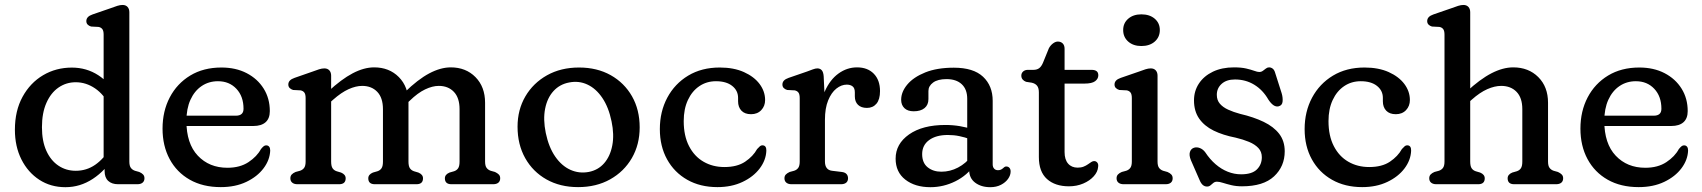

<svg xmlns="http://www.w3.org/2000/svg" viewBox="-20 -758 7005 790"><path d="M410.4 -90.4 406.4 -96V-615.2Q406.4 -631.4 401 -638.3Q395.7 -645.2 385.8 -647.2L354.8 -648.8Q345.9 -651.4 340.5 -657Q335.2 -662.6 335.2 -671.2Q335.2 -680.6 341.5 -687.4Q347.9 -694.2 360.8 -698.6L436.2 -724.6Q450.9 -730.1 462.6 -733.9Q474.3 -737.6 484.4 -737.6Q497.4 -737.6 504.8 -729.5Q512.2 -721.4 512.2 -707.6V-93.4Q512.2 -75.7 518.4 -67.4Q524.5 -59.1 535.2 -55.4L553 -50.4Q563.2 -46 568.8 -40Q574.4 -34 574.4 -24.4Q574.4 -13.1 566.9 -6.6Q559.3 0 545.4 0H466Q439.9 0 425.1 -13.8Q410.4 -27.5 410.4 -54.2ZM41.3 -224.1Q41.3 -302 72.7 -359.5Q104.1 -417 157.3 -448.5Q210.5 -479.9 275.7 -479.9Q335.8 -479.9 384.4 -448.5Q433 -417 460.3 -363L433.3 -318.9Q408.5 -369 371.2 -394.3Q333.9 -419.6 291.5 -419.6Q252.5 -419.6 220.9 -397.9Q189.3 -376.2 171 -334.7Q152.6 -293.3 152.6 -234.6Q152.6 -177.6 170.7 -137.6Q188.8 -97.6 220.3 -76.5Q251.7 -55.3 291.8 -55.3Q335.9 -55.3 371.7 -80Q407.4 -104.7 433.5 -149.3L451.2 -115.9Q414.1 -56.3 362 -22.1Q309.9 12.2 249.3 12.2Q188.6 12.2 141.7 -18.3Q94.9 -48.8 68.1 -102.1Q41.3 -155.4 41.3 -224.1Z M1090.2 -300.8Q1090.2 -270.6 1072.8 -255.1Q1055.4 -239.6 1022.6 -239.6H710.2V-282H950.4Q982 -282 982 -310.4Q982 -361.4 952.7 -392.6Q923.4 -423.8 876.8 -423.8Q839 -423.8 809.6 -403.9Q780.2 -384 763.6 -347.4Q747 -310.8 747 -260.4Q747 -167 794 -117.4Q840.9 -67.7 915.8 -67.7Q967.3 -67.7 1002.4 -90.9Q1037.4 -114.1 1053.6 -144.5Q1060.3 -152.7 1065.2 -156.5Q1070 -160.3 1076 -159.9Q1083.2 -159.7 1087.5 -154.4Q1091.8 -149 1091.8 -138.7Q1090.3 -99.9 1064.5 -65.6Q1038.7 -31.2 993.6 -9.7Q948.4 11.9 888.3 11.9Q814.7 11.9 760.9 -18.6Q707.1 -49.2 677.9 -103.6Q648.8 -158 648.8 -228.8Q648.8 -300.5 678.5 -357.3Q708.3 -414.1 762.7 -447.2Q817.2 -480.2 891.2 -480.2Q950.2 -480.2 995 -457Q1039.8 -433.7 1065 -393.3Q1090.2 -352.8 1090.2 -300.8Z M1342.5 -446.6V-93.4Q1342.5 -74.5 1348.3 -65.8Q1354 -57.1 1365.1 -53.4L1383.3 -48Q1402.3 -40 1402.3 -24.4Q1402.3 0 1375.3 0H1203.7Q1190.3 0 1182.5 -6.4Q1174.7 -12.8 1174.7 -24.4Q1174.7 -34 1180.3 -40Q1185.9 -46 1196.1 -50.4L1214.5 -55.4Q1225.4 -59.1 1231.4 -67.4Q1237.5 -75.7 1237.5 -93.4V-354.2Q1237.5 -370.4 1232.1 -377.3Q1226.8 -384.2 1216.9 -386.2L1185.9 -387.8Q1177 -390.6 1171.6 -396.1Q1166.3 -401.6 1166.3 -410.2Q1166.3 -419.6 1172.6 -426.4Q1179 -433.2 1191.9 -437.6L1266.5 -463.6Q1281.2 -469.1 1292.9 -472.9Q1304.6 -476.6 1314.7 -476.6Q1327.7 -476.6 1335.1 -468.5Q1342.5 -460.4 1342.5 -446.6ZM1327.7 -327.4 1302.3 -355.8 1329.5 -380.8Q1384.8 -432.2 1431.3 -456.5Q1477.7 -480.8 1519.4 -480.8Q1581.5 -480.8 1621.1 -440.8Q1660.7 -400.7 1660.7 -335.2V-93.4Q1660.7 -74.5 1666.5 -65.9Q1672.2 -57.3 1683.3 -53.4L1701.5 -48Q1720.5 -40 1720.5 -24.4Q1720.5 0 1693.5 0H1522.3Q1495.3 0 1495.3 -24.4Q1495.3 -40 1514.3 -48L1533.1 -53.4Q1544.2 -57.1 1549.9 -65.8Q1555.7 -74.5 1555.7 -93.4V-308.8Q1555.7 -355.6 1532.3 -380.1Q1508.9 -404.6 1470.2 -404.6Q1444.2 -404.6 1414.3 -391.1Q1384.3 -377.6 1350.7 -347.8ZM1650.7 -329.2 1625.3 -358.8 1644.7 -377.8Q1699.4 -431.3 1746.2 -456.1Q1792.9 -480.8 1834.6 -480.8Q1896.7 -480.8 1936.3 -440.8Q1975.9 -400.7 1975.9 -335.2V-93.4Q1975.9 -75.7 1982.1 -67.4Q1988.2 -59.1 1998.9 -55.4L2016.7 -50.4Q2026.9 -45.6 2032.5 -39.8Q2038.1 -34 2038.1 -24.4Q2038.1 -12.8 2030.6 -6.4Q2023 0 2009.1 0H1837.5Q1810.5 0 1810.5 -24.4Q1810.5 -40 1829.5 -48L1848.3 -53.4Q1859.4 -57.1 1865.1 -65.8Q1870.9 -74.5 1870.9 -93.4V-308.8Q1870.9 -355.6 1847.5 -380.1Q1824.1 -404.6 1785.4 -404.6Q1759.4 -404.6 1729.2 -390.2Q1698.9 -375.8 1665.9 -343.6Z M2362.5 -480.2Q2436.6 -480.2 2492.8 -448.7Q2548.9 -417.1 2580.5 -361.7Q2612 -306.2 2612 -233.9Q2612 -163.3 2579.9 -107.7Q2547.7 -52.1 2490.6 -20.1Q2433.5 11.9 2358.7 11.9Q2284.8 11.9 2228.6 -19.7Q2172.5 -51.3 2141 -107.4Q2109.5 -163.5 2109.5 -236.7Q2109.5 -306.2 2141.6 -361.3Q2173.8 -416.3 2230.8 -448.3Q2287.8 -480.2 2362.5 -480.2ZM2402.7 -50.6Q2441.2 -58.1 2466 -86.6Q2490.8 -115.1 2499.3 -159.6Q2507.8 -204 2496.3 -258.6Q2484.3 -316.8 2458.3 -355.2Q2432.3 -393.7 2397 -410.1Q2361.8 -426.6 2321.6 -418.6Q2282.9 -411.3 2257.3 -383.2Q2231.7 -355.1 2223 -310.9Q2214.2 -266.7 2225.6 -211Q2237.9 -152.2 2264.4 -113.9Q2290.9 -75.5 2326.9 -59.3Q2362.8 -43.1 2402.7 -50.6Z M3128.1 -346.4Q3128.1 -321.7 3112.3 -304.9Q3096.4 -288.1 3070.3 -288.1Q3044.5 -288.1 3030.7 -302.6Q3016.9 -317.2 3016.9 -341.3V-355.2Q3016.9 -385.4 2992.6 -404.6Q2968.3 -423.8 2925.9 -423.8Q2887.4 -423.8 2857.5 -403.5Q2827.5 -383.2 2810.4 -346.4Q2793.2 -309.6 2793.2 -259.7Q2793.2 -199.2 2815.1 -156.8Q2836.9 -114.4 2874.8 -92.6Q2912.6 -70.7 2960.7 -70.7Q3013.3 -70.7 3046.1 -92.8Q3078.8 -114.9 3095.2 -144.7Q3102.4 -152.7 3107 -156.5Q3111.6 -160.3 3117.4 -160.1Q3125.6 -159.9 3129.6 -154.2Q3133.5 -148.4 3133.2 -137.9Q3131.7 -99.1 3105.9 -64.9Q3080 -30.6 3035.1 -9.4Q2990.2 11.9 2931.9 11.9Q2861.1 11.9 2807.8 -18.3Q2754.4 -48.6 2724.7 -102.4Q2695 -156.2 2695 -226.6Q2695 -298.7 2725.6 -356.1Q2756.3 -413.5 2811.7 -446.9Q2867.1 -480.2 2941.5 -480.2Q2999.2 -480.2 3041 -461.4Q3082.8 -442.6 3105.5 -412.3Q3128.1 -381.9 3128.1 -346.4Z M3352.2 -264Q3352.2 -333.3 3373.6 -381.8Q3395 -430.3 3430.2 -455.6Q3465.3 -480.8 3506.3 -480.8Q3549.9 -480.8 3575.4 -454.6Q3600.9 -428.4 3600.9 -383.2Q3600.9 -348.8 3586.3 -331.4Q3571.6 -314 3547.3 -314Q3523.3 -314 3510.3 -326.7Q3497.3 -339.5 3497.3 -361.6V-378Q3497.3 -395.3 3488.2 -402.5Q3479 -409.8 3464.2 -409.8Q3441.9 -409.8 3421.3 -393.5Q3400.7 -377.2 3387.5 -344.9Q3374.3 -312.7 3374.3 -265.2ZM3369.1 -444.2 3374.3 -332.4V-93.4Q3374.3 -76.5 3381.5 -66.9Q3388.6 -57.3 3402.9 -55.4L3443.9 -50.4Q3456.9 -48.8 3463.1 -41.9Q3469.3 -35 3469.3 -24.4Q3469.3 -12.8 3461.8 -6.4Q3454.2 0 3440.3 0H3236.7Q3223.3 0 3215.5 -6.4Q3207.7 -12.8 3207.7 -24.4Q3207.7 -34 3213.3 -39.9Q3218.9 -45.8 3229.1 -50.4L3247.5 -55.4Q3258.4 -58.9 3264.4 -67.3Q3270.5 -75.7 3270.5 -93.4V-354.2Q3270.5 -370.4 3265.1 -377.3Q3259.8 -384.2 3249.9 -386.2L3218.9 -387.8Q3210 -390.4 3204.6 -396Q3199.3 -401.6 3199.3 -410.2Q3199.3 -419.6 3205.6 -426.4Q3212 -433.2 3224.9 -437.6L3300.3 -463.6Q3313.6 -468.5 3324.6 -472.6Q3335.6 -476.6 3342.9 -476.6Q3354.3 -476.6 3361 -469.2Q3367.7 -461.8 3369.1 -444.2Z M3967.7 -58.8V-77.2L3959.7 -88.8V-351.5Q3959.7 -390.6 3937.1 -411.5Q3914.6 -432.5 3874.6 -432.5Q3838.5 -432.5 3819.3 -418.3Q3800.1 -404.1 3800.1 -383.7V-350.3Q3800.1 -326.3 3784.1 -313.2Q3768.1 -300.1 3739.5 -300.1Q3714.7 -300.1 3701.3 -313Q3687.9 -326 3687.9 -347.3Q3687.9 -380 3713.3 -410.3Q3738.7 -440.6 3787.2 -460.1Q3835.7 -479.5 3904.6 -479.5Q3985.1 -479.5 4024.8 -442.3Q4064.5 -405 4064.5 -343.1V-81.6Q4064.5 -70.8 4070.3 -64.3Q4076 -57.7 4086.2 -57.7Q4093.7 -57.7 4098.3 -60Q4102.8 -62.2 4106.1 -65.1Q4109.5 -68.1 4112.7 -70.6Q4115.9 -73 4120.2 -73Q4128.3 -73 4133.3 -67.5Q4138.3 -62 4138.3 -52.4Q4138.3 -37 4127.8 -22.1Q4117.2 -7.2 4098.4 2.5Q4079.6 12.2 4054.5 12.2Q4017.1 12.2 3992.4 -6.4Q3967.7 -24.9 3967.7 -58.8ZM3665.1 -105.3Q3665.1 -166 3720.4 -204.9Q3775.8 -243.8 3869.8 -243.8Q3900.6 -243.8 3929.7 -238.9Q3958.7 -234 3979.9 -226L3970.3 -185.8Q3950.1 -193.1 3927.8 -197.8Q3905.5 -202.6 3880 -202.6Q3831.5 -202.6 3802.9 -181.6Q3774.3 -160.6 3774.3 -123.9Q3774.3 -87.9 3796.9 -69.7Q3819.5 -51.5 3853.3 -51.5Q3889.4 -51.5 3922 -68.7Q3954.6 -85.8 3978.3 -116.9L3990.7 -80.7Q3959.6 -36.2 3910.8 -12Q3862 12.2 3808.1 12.2Q3744.9 12.2 3705 -18.9Q3665.1 -50 3665.1 -105.3Z M4225.5 -417.7 4201.7 -421.4Q4192.8 -424.8 4187.5 -431.2Q4182.3 -437.7 4182.3 -446.9Q4182.3 -457 4189.7 -463.8Q4197.2 -470.6 4209.4 -470.6H4232.3Q4245.9 -470.6 4255.1 -477Q4264.3 -483.3 4271.2 -499.2L4295.7 -559.4Q4302.2 -571.5 4312.6 -579.3Q4322.9 -587 4332.5 -587Q4344.8 -587 4352.6 -579.3Q4360.3 -571.5 4360.3 -557.4V-132.2Q4360.3 -101.6 4374.7 -84.9Q4389.1 -68.2 4414.3 -68.2Q4428.1 -68.2 4438.4 -72.3Q4448.7 -76.4 4456.5 -82Q4464.2 -87.6 4470.6 -91.6Q4477 -95.6 4482.7 -95.2Q4490.1 -95 4495.1 -88.7Q4500.1 -82.3 4498.3 -71.2Q4496.8 -50.9 4480.3 -32.6Q4463.8 -14.2 4437 -2.8Q4410.2 8.6 4378.3 8.6Q4321.3 8.6 4287.9 -21.4Q4254.5 -51.3 4254.5 -111.8V-377.9Q4254.5 -395.9 4247.3 -405Q4240.2 -414.2 4225.5 -417.7ZM4310.7 -414.1V-470.6H4471.3Q4484.9 -470.6 4492 -465.2Q4499.1 -459.7 4499.1 -448.3Q4499.1 -433.6 4485.8 -423.8Q4472.5 -414.1 4442.7 -414.1Z M4742.8 -446.6V-93.4Q4742.8 -75.7 4749 -67.4Q4755.1 -59.1 4765.8 -55.4L4783.6 -50.4Q4793.8 -46 4799.4 -40Q4805 -34 4805 -24.4Q4805 -12.8 4797.5 -6.4Q4789.9 0 4776 0H4603.2Q4589.8 0 4582 -6.4Q4574.2 -12.8 4574.2 -24.4Q4574.2 -34 4579.8 -40Q4585.4 -46 4595.6 -50.4L4614 -55.4Q4624.9 -59.1 4630.9 -67.4Q4637 -75.7 4637 -93.4V-354.2Q4637 -370.4 4631.6 -377.3Q4626.3 -384.2 4616.4 -386.2L4585.4 -387.8Q4576.5 -390.6 4571.1 -396.1Q4565.8 -401.6 4565.8 -410.2Q4565.8 -419.6 4572.1 -426.4Q4578.5 -433.2 4591.4 -437.6L4666.8 -463.6Q4681.5 -469.1 4693.2 -472.9Q4704.9 -476.6 4715 -476.6Q4728 -476.6 4735.4 -468.5Q4742.8 -460.4 4742.8 -446.6ZM4676.2 -568.6Q4643 -568.6 4622.2 -586.9Q4601.4 -605.3 4601.4 -634.4Q4601.4 -663 4622.2 -681Q4643 -699 4676.2 -699Q4710.3 -699 4731.3 -681Q4752.2 -663 4752.2 -634.4Q4752.2 -605.3 4731.3 -586.9Q4710.3 -568.6 4676.2 -568.6Z M5061.4 -431Q5026.6 -431 5006.7 -413.1Q4986.7 -395.2 4986.7 -367.8Q4986.7 -345.7 4999.4 -331.1Q5012 -316.5 5033.6 -306.7Q5055.1 -296.8 5082.4 -289.5Q5138.2 -276.5 5179.5 -256.6Q5220.8 -236.7 5243.5 -207.2Q5266.1 -177.6 5266.1 -135.4Q5266.1 -73.4 5222.2 -32.4Q5178.3 8.6 5090.3 8.6Q5066.3 8.6 5046.6 3.9Q5026.8 -0.9 5012.1 -5.6Q4997.3 -10.4 4987.5 -10.4Q4978.6 -10.4 4972.5 -5.4Q4966.4 -0.4 4960.6 4.6Q4954.8 9.6 4946.5 9.6Q4936.7 9.6 4929 3.1Q4921.3 -3.5 4915.5 -17.8L4880.1 -98.8Q4871.7 -119.5 4876.1 -132.9Q4880.6 -146.3 4893.1 -150.2Q4904.8 -153.8 4917.5 -148.6Q4930.2 -143.4 4939.1 -131.4Q4958.1 -102.6 4981.6 -82.3Q5005.1 -62 5031.8 -51.4Q5058.5 -40.8 5086.7 -40.8Q5131.4 -40.8 5151.6 -60.9Q5171.9 -80.9 5171.9 -111.2Q5171.9 -133.7 5157.8 -148.8Q5143.7 -164 5119.3 -174.2Q5094.8 -184.4 5064.3 -191.6Q5012.3 -201.7 4973.7 -220.6Q4935.2 -239.6 4914 -270.1Q4892.8 -300.7 4892.8 -344.8Q4892.8 -383.7 4913.2 -414.5Q4933.6 -445.3 4970.7 -463.1Q5007.8 -480.8 5057.5 -480.8Q5087.3 -480.8 5107.6 -476.1Q5127.8 -471.3 5140.8 -466.6Q5153.8 -461.8 5161.3 -461.8Q5169.7 -461.8 5176.2 -466.6Q5182.7 -471.3 5188.8 -476.1Q5194.8 -480.8 5201.7 -480.8Q5209.8 -480.8 5216.7 -475.5Q5223.6 -470.1 5226.9 -457.8L5253.5 -374.4Q5258.7 -357 5257.4 -340.8Q5256.1 -324.5 5241.3 -320.6Q5230.6 -317.9 5220.1 -324.9Q5209.5 -332 5198.7 -348.4Q5176.2 -387.7 5140.9 -409.3Q5105.5 -431 5061.4 -431Z M5781.1 -346.4Q5781.1 -321.7 5765.3 -304.9Q5749.4 -288.1 5723.3 -288.1Q5697.5 -288.1 5683.7 -302.6Q5669.9 -317.2 5669.9 -341.3V-355.2Q5669.9 -385.4 5645.6 -404.6Q5621.3 -423.8 5578.9 -423.8Q5540.4 -423.8 5510.5 -403.5Q5480.5 -383.2 5463.4 -346.4Q5446.2 -309.6 5446.2 -259.7Q5446.2 -199.2 5468.1 -156.8Q5489.9 -114.4 5527.8 -92.6Q5565.6 -70.7 5613.7 -70.7Q5666.3 -70.7 5699.1 -92.8Q5731.8 -114.9 5748.2 -144.7Q5755.4 -152.7 5760 -156.5Q5764.6 -160.3 5770.4 -160.1Q5778.6 -159.9 5782.6 -154.2Q5786.5 -148.4 5786.2 -137.9Q5784.7 -99.1 5758.9 -64.9Q5733 -30.6 5688.1 -9.4Q5643.2 11.9 5584.9 11.9Q5514.1 11.9 5460.8 -18.3Q5407.4 -48.6 5377.7 -102.4Q5348 -156.2 5348 -226.6Q5348 -298.7 5378.6 -356.1Q5409.3 -413.5 5464.7 -446.9Q5520.1 -480.2 5594.5 -480.2Q5652.2 -480.2 5694 -461.4Q5735.8 -442.6 5758.5 -412.3Q5781.1 -381.9 5781.1 -346.4Z M6012.5 -327.4 5987.1 -355.8 6014.3 -380.8Q6069.8 -432.4 6116.9 -456.6Q6163.9 -480.8 6206.2 -480.8Q6269.3 -480.8 6309.4 -440.8Q6349.5 -400.7 6349.5 -335.2V-93.4Q6349.5 -75.7 6355.7 -67.4Q6361.8 -59.1 6372.5 -55.4L6390.3 -50.4Q6400.5 -45.6 6406.1 -39.8Q6411.7 -34 6411.7 -24.4Q6411.7 -12.8 6404.2 -6.4Q6396.6 0 6382.7 0H6210.3Q6183.3 0 6183.3 -24.4Q6183.3 -40 6202.3 -48L6221.1 -53.4Q6232.2 -57.1 6237.9 -65.8Q6243.7 -74.5 6243.7 -93.4V-308.8Q6243.7 -355.6 6220 -380.1Q6196.3 -404.6 6156.6 -404.6Q6130.2 -404.6 6099.7 -391.2Q6069.1 -377.8 6035.5 -347.8ZM6029.3 -707.6V-93.4Q6029.3 -74.5 6035.1 -65.8Q6040.8 -57.1 6051.9 -53.4L6070.1 -48Q6089.1 -40 6089.1 -24.4Q6089.1 0 6062.1 0H5889.7Q5876.3 0 5868.5 -6.4Q5860.7 -12.8 5860.7 -24.4Q5860.7 -34 5866.3 -40Q5871.9 -46 5882.1 -50.4L5900.5 -55.4Q5911.4 -59.1 5917.4 -67.4Q5923.5 -75.7 5923.5 -93.4V-615.2Q5923.5 -631.4 5918.1 -638.3Q5912.8 -645.2 5902.9 -647.2L5871.9 -648.8Q5863 -651.4 5857.6 -657Q5852.3 -662.6 5852.3 -671.2Q5852.3 -680.6 5858.6 -687.4Q5865 -694.2 5877.9 -698.6L5953.3 -724.6Q5968 -730.1 5979.7 -733.9Q5991.4 -737.6 6001.5 -737.6Q6014.5 -737.6 6021.9 -729.5Q6029.3 -721.4 6029.3 -707.6Z M6924.2 -300.8Q6924.2 -270.6 6906.8 -255.1Q6889.4 -239.6 6856.6 -239.6H6544.2V-282H6784.4Q6816 -282 6816 -310.4Q6816 -361.4 6786.7 -392.6Q6757.4 -423.8 6710.8 -423.8Q6673 -423.8 6643.6 -403.9Q6614.2 -384 6597.6 -347.4Q6581 -310.8 6581 -260.4Q6581 -167 6628 -117.4Q6674.9 -67.7 6749.8 -67.7Q6801.3 -67.7 6836.4 -90.9Q6871.4 -114.1 6887.6 -144.5Q6894.3 -152.7 6899.2 -156.5Q6904 -160.3 6910 -159.9Q6917.2 -159.7 6921.5 -154.4Q6925.8 -149 6925.8 -138.7Q6924.3 -99.9 6898.5 -65.6Q6872.7 -31.2 6827.6 -9.7Q6782.4 11.9 6722.3 11.9Q6648.7 11.9 6594.9 -18.6Q6541.1 -49.2 6511.9 -103.6Q6482.8 -158 6482.8 -228.8Q6482.8 -300.5 6512.5 -357.3Q6542.3 -414.1 6596.7 -447.2Q6651.2 -480.2 6725.2 -480.2Q6784.2 -480.2 6829 -457Q6873.8 -433.7 6899 -393.3Q6924.2 -352.8 6924.2 -300.8Z"/></svg>

Font: Fraunces SuperSoft 9pt
Style: Regular
Weight: 900
Version: Version 1.000;[b76b70a41]